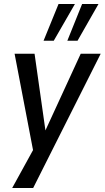

<svg xmlns="http://www.w3.org/2000/svg" viewBox="-20 -761 524 961"><path d="M41 180 151 -20 152 25 53 -492H153L210 -90H199L384 -492H484L146 180ZM317 -557 391 -741H473L368 -557ZM198 -557 273 -741H355L249 -557Z"/></svg>

Font: Nunito Sans 10pt Condensed SemiBold
Style: Italic
Weight: 600
Width: 3
Italic angle: -9°
Designer: Vernon Adams
Foundry: Vernon Adams
Version: Version 3.101;gftools[0.9.27]